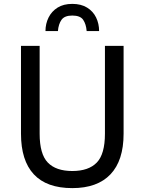

<svg xmlns="http://www.w3.org/2000/svg" viewBox="-20 -956 744 988"><path d="M88 -720H184V-268Q184 -163 226 -119.5Q268 -76 352 -76Q436 -76 478 -119.5Q520 -163 520 -268V-720H616V-268Q616 -130 548.5 -59Q481 12 352 12Q220 12 154 -59Q88 -130 88 -268ZM352 -936Q397 -936 428 -917Q459 -898 474.5 -866Q490 -834 490 -796H426Q423 -832 408 -854Q393 -876 352 -876Q312 -876 296.5 -854Q281 -832 278 -796H214Q214 -834 230 -866Q246 -898 276.5 -917Q307 -936 352 -936Z"/></svg>

Font: Kufam
Style: Regular
Weight: 400
Designer: Wael Morcos, Artur Schmal
Foundry: Original Type
Version: Version 1.301; ttfautohint (v1.8.3)